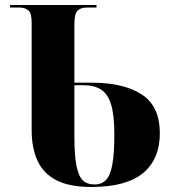

<svg xmlns="http://www.w3.org/2000/svg" viewBox="-20 -734 693 764"><path d="M343 10Q256 10 204 -17Q152 -44 129 -95Q106 -146 106 -216V-644Q106 -682 92.5 -693Q79 -704 58 -704H20V-714H364V-704H326Q301 -704 288.5 -691.5Q276 -679 276 -638V-405H346Q471 -405 543.5 -358.5Q616 -312 616 -204Q616 -101 549.5 -45.5Q483 10 343 10ZM356 0Q385 0 402 -18Q419 -36 427 -79.5Q435 -123 435 -200Q435 -274 422.5 -316.5Q410 -359 383 -377Q356 -395 311 -395H276V-192Q276 -118 284 -76Q292 -34 309 -17Q326 0 356 0Z"/></svg>

Font: Noto Serif Display SemiCondensed ExtraBold
Style: Regular
Weight: 800
Width: 4
Designer: Monotype Design Team
Foundry: Monotype Imaging Inc.
Version: Version 2.009